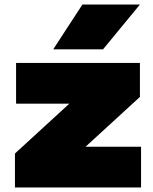

<svg xmlns="http://www.w3.org/2000/svg" viewBox="-20 -828 677 848"><path d="M358 -180H603V0H46V-150L286 -370H51V-550H598V-400ZM215 -610 344 -808H598L435 -610Z"/></svg>

Font: Encode Sans Expanded Black
Style: Regular
Weight: 900
Width: 7
Designer: Multiple Designers
Foundry: Impallari Type
Version: Version 2.000